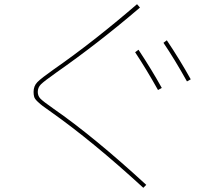

<svg xmlns="http://www.w3.org/2000/svg" viewBox="-20 -818 1040 915"><path d="M624 -569 640 -581Q704 -484 751 -399L733 -389Q677 -489 624 -569ZM759 -614 775 -626Q838 -532 889 -440L871 -430Q812 -536 759 -614ZM237 -488Q424 -618 633 -798L647 -782Q451 -614 248 -472Q190 -431 175 -416Q160 -401 160 -380Q160 -361 172.5 -348Q185 -335 235 -300Q428 -166 677 63L663 77Q422 -144 224 -284Q193 -306 183.5 -313Q174 -320 160 -333Q146 -346 143 -356Q140 -366 140 -380Q140 -408 158 -426.5Q176 -445 237 -488Z"/></svg>

Font: Mplus 1p Thin
Style: Regular
Weight: 250
Version: Version 1.061